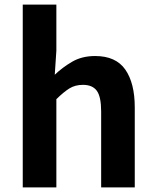

<svg xmlns="http://www.w3.org/2000/svg" viewBox="-20 -818 680 838"><path d="M79.3 0V-797.9H226V-596.7L219 -491.7Q252.4 -523.8 295.1 -548.7Q337.9 -573.5 395.2 -573.5Q485.6 -573.5 526.9 -514.3Q568.2 -455 568.2 -349.1V0H421.5V-330.9Q421.5 -396 402.5 -421.9Q383.5 -447.7 342.1 -447.7Q307.9 -447.7 282.6 -431.9Q257.3 -416 226 -385.1V0Z"/></svg>

Font: Noto Sans HK Thin
Style: Regular
Weight: 100
Designer: Ryoko NISHIZUKA 西塚涼子 (kana, bopomofo & ideographs); Paul D. Hunt (Latin, Greek & Cyrillic); Sandoll Communications 산돌커뮤니
Foundry: Adobe
Version: Version 2.004-H2;hotconv 1.0.118;makeotfexe 2.5.65603